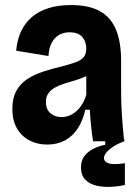

<svg xmlns="http://www.w3.org/2000/svg" viewBox="-20 -560 551 761"><path d="M167 13Q129 13 97.5 -3Q66 -19 47.5 -50.5Q29 -82 29 -129Q29 -170 44 -198.5Q59 -227 86.5 -245.5Q114 -264 150.5 -276Q187 -288 230 -298Q260 -306 280.5 -313.5Q301 -321 311.5 -333.5Q322 -346 322 -368Q322 -395 306 -413.5Q290 -432 255 -432Q231 -432 213 -421Q195 -410 184.5 -389.5Q174 -369 172 -338L44 -359Q48 -402 63.5 -435.5Q79 -469 106.5 -492.5Q134 -516 173 -528Q212 -540 261 -540Q332 -540 375.5 -516Q419 -492 439.5 -443Q460 -394 460 -319V-201Q460 -170 461.5 -135Q463 -100 466 -65.5Q469 -31 472 0H349Q344 -30 341 -60.5Q338 -91 336 -125H318Q309 -83 288.5 -51.5Q268 -20 237.5 -3.5Q207 13 167 13ZM224 -96Q240 -96 255 -102Q270 -108 283 -119.5Q296 -131 306 -147.5Q316 -164 322 -184V-280L349 -276Q335 -264 316 -255.5Q297 -247 276 -241Q255 -235 234.5 -228.5Q214 -222 198 -213Q182 -204 172 -190.5Q162 -177 162 -156Q162 -127 179.5 -111.5Q197 -96 224 -96ZM475 173Q450 179 420 180.5Q390 182 363 176Q336 170 318.5 152.5Q301 135 301 103Q301 76 315 58Q329 40 351.5 29Q374 18 397 14V-6L473 -7V0Q436 13 414 32Q392 51 392 66Q392 77 401.5 83Q411 89 425 90Q439 91 453 89.5Q467 88 475 87Z"/></svg>

Font: Bricolage Grotesque 24pt SemiCondensed
Style: Bold
Weight: 700
Width: 4
Designer: Mathieu Triay
Foundry: Atelier Triay
Version: Version 1.001;gftools[0.9.33.dev8+g029e19f]